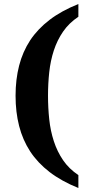

<svg xmlns="http://www.w3.org/2000/svg" viewBox="-20 -792 440 951"><path d="M217.8 -317.9Q217.8 -258.3 223.9 -200.9Q230 -143.6 246.6 -92.8Q263.2 -41.5 292.5 1.5Q321.8 44.4 368.2 75.2V139.2Q284.7 105.5 225.8 60.3Q167 15.1 129.4 -42Q92.3 -99.1 74.7 -168Q57.1 -236.8 57.1 -317.9Q57.1 -398.4 74.7 -467Q92.3 -535.6 129.4 -592.3Q167 -648.9 225.8 -693.8Q284.7 -738.8 368.2 -772V-709Q321.8 -678.2 292.5 -635.5Q263.2 -592.8 246.6 -542Q230 -491.2 223.9 -434.3Q217.8 -377.4 217.8 -317.9Z"/></svg>

Font: Koh Santepheap
Style: Bold
Weight: 700
Designer: Danh Hong
Version: Version 2.002; ttfautohint (v1.8.3)